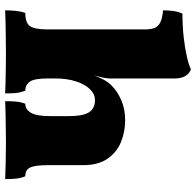

<svg xmlns="http://www.w3.org/2000/svg" viewBox="-28 -729 760 744"><g transform="rotate(90 352.0 -357.0)"><path d="M620 -162Q620 -113 629 -94Q638 -75 663 -75Q670 -59 672 -40.5Q674 -22 674 3Q652 2 611 1Q570 0 535 0Q512 0 479 0.5Q446 1 416.5 1.5Q387 2 372 3Q372 -18 373.5 -37.5Q375 -57 382 -75Q403 -75 416.5 -96Q430 -117 430 -173V-242Q430 -299 415 -322Q400 -345 368 -345Q344 -345 325 -325Q306 -305 295 -270.5Q284 -236 284 -190V-162Q284 -110 296.5 -92.5Q309 -75 331 -75Q339 -56 340.5 -38Q342 -20 342 3Q327 2 300 1.5Q273 1 243.5 0.5Q214 0 189 0Q165 0 131 0.5Q97 1 66 1.5Q35 2 20 3Q20 -20 22.5 -41Q25 -62 30 -75Q69 -75 81.5 -93.5Q94 -112 94 -162V-270L284 -403Q284 -391 280.5 -375Q277 -359 272 -342Q280 -362 289 -379Q298 -396 311 -409Q335 -433 369.5 -447.5Q404 -462 446 -462Q491 -462 531 -445.5Q571 -429 595.5 -393Q620 -357 620 -299ZM94 -539Q94 -562 88 -576.5Q82 -591 66 -598.5Q50 -606 20 -609Q20 -628 22.5 -648Q25 -668 33 -684Q83 -684 126 -689Q169 -694 201 -701.5Q233 -709 249 -717Q266 -710 275 -694.5Q284 -679 284 -653V-536H94ZM94 -567H284V-403L94 -233Z"/></g></svg>

Font: Vollkorn Black
Style: Regular
Weight: 900
Designer: Friedrich Althausen
Foundry: Friedrich Althausen
Version: Version 5.000